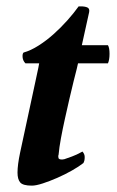

<svg xmlns="http://www.w3.org/2000/svg" viewBox="-20 -572 366 603"><path d="M164 -86Q163 -84 163 -81Q163 -74 166 -73Q168 -71 175 -71Q178 -71 182 -72Q193 -76 206 -80.5Q219 -85 239 -96Q246 -88 246 -79Q246 -72 245 -68Q244 -64 242 -60Q228 -49 206 -36.5Q184 -24 160 -13.5Q136 -3 114.5 4Q93 11 80 11Q52 11 43.5 1Q35 -9 35 -30Q35 -54 43 -92Q61 -175 72.5 -229Q84 -283 91 -315Q98 -347 100.5 -359.5Q103 -372 103 -373H60Q52 -381 51 -392Q50 -403 54 -407Q76 -413 100.5 -428.5Q125 -444 148 -464.5Q171 -485 191.5 -508Q212 -531 227 -552H233Q247 -552 254.5 -548.5Q262 -545 260 -534L237 -430H319Q324 -422 324 -403Q324 -384 319 -373H225Q225 -371 221 -355.5Q217 -340 211 -316Q205 -292 198 -261.5Q191 -231 184 -199.5Q177 -168 171.5 -138.5Q166 -109 164 -86Z"/></svg>

Font: Lusitana
Style: Bold Italic
Weight: 700
Designer: Ana Paula Megda
Foundry: Ana Paula Megda
Version: Version 1.000; ttfautohint (v1.1) -l 8 -r 50 -G 200 -x 14 -D